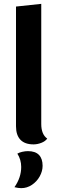

<svg xmlns="http://www.w3.org/2000/svg" viewBox="-20 -734 303 996"><path d="M225 -15Q215 -1 194.5 7Q174 15 154 15Q109 15 86 -9Q63 -33 63 -79V-700L194 -714V-91Q194 -37 225 -15ZM201 126Q201 154 186 181Q171 208 145.5 225Q120 242 90 242Q75 242 55 237Q90 187 90 132Q90 94 70 63Q80 57 95.5 53.5Q111 50 125 50Q163 50 182 69.5Q201 89 201 126Z"/></svg>

Font: Sansita Medium
Style: Regular
Weight: 500
Designer: Pablo Cosgaya
Foundry: Omnibus-Type
Version: Version 1.006